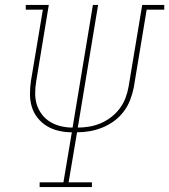

<svg xmlns="http://www.w3.org/2000/svg" viewBox="-20 -755 683 775"><path d="M140 0V-19H236L270 -221Q243 -221 217 -227Q191 -233 169.5 -246Q148 -259 132 -279Q116 -299 108.5 -323.5Q101 -348 101 -375Q101 -402 105 -429L153 -716H84V-735H177L126 -426Q122 -402 122 -377.5Q122 -353 129 -331.5Q136 -310 150 -292Q164 -274 183.5 -262.5Q203 -251 226 -245.5Q249 -240 273 -240L355 -735H376L294 -240Q317 -240 340.5 -244Q364 -248 386.5 -257.5Q409 -267 429 -282.5Q449 -298 463.5 -317.5Q478 -337 486.5 -359.5Q495 -382 499 -405L554 -735H643V-716H572L520 -402Q515 -377 505.5 -352Q496 -327 479.5 -305Q463 -283 440.5 -266.5Q418 -250 393 -240Q368 -230 342.5 -225.5Q317 -221 291 -221L257 -19H351V0Z"/></svg>

Font: Iosevka Curly Slab ThEx
Style: Italic
Weight: 100
Width: 7
Italic angle: -9°
Monospace: yes
Designer: Belleve Invis
Foundry: Belleve Invis
Version: Version 11.1.0; ttfautohint (v1.8.3)